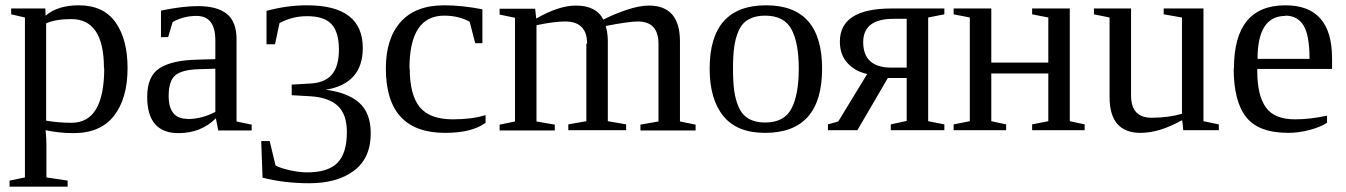

<svg xmlns="http://www.w3.org/2000/svg" viewBox="-20 -491 5076 724"><path d="M461 -235V-234Q461 -120 410 -54.5Q359 11 257 11Q204 11 152 0Q155 34 155 54V178L235 190V213H16V190L74 178V-425L22 -437V-459H151L152 -432Q198 -471 277 -471Q370 -471 415.5 -407Q461 -343 461 -235ZM373 -234H372Q372 -419 249 -419Q190 -419 154 -403V-36Q200 -28 250 -28Q373 -28 373 -234Z M792 -340V-339Q792 -431 721 -431Q672 -431 631 -408L614 -351H587V-451Q669 -468 726 -468Q799 -468 835.5 -438.5Q872 -409 872 -343V-33L929 -21V1H803L794 -45Q738 11 653 11Q535 11 535 -126Q535 -204 582 -234Q629 -264 723 -266L792 -268ZM686 -43V-42Q740 -42 792 -69V-232L728 -230Q666 -228 641 -207Q616 -186 616 -129Q616 -43 686 -43Z M1205 -152V-153Q1289 -143 1333.5 -104.5Q1378 -66 1378 12Q1378 105 1315 152.5Q1252 200 1146 200Q1053 200 970 179L965 41H997L1019 133Q1037 143 1073 151Q1109 159 1138 159Q1217 159 1252.5 123Q1288 87 1288 7Q1288 -60 1253.5 -92Q1219 -124 1150 -128L1080 -132V-172L1150 -176Q1206 -179 1232 -210.5Q1258 -242 1258 -304Q1258 -370 1230 -400Q1202 -430 1138 -430Q1082 -430 1034 -404L1017 -324H985V-450Q1062 -471 1138 -471Q1348 -471 1348 -310Q1348 -174 1205 -152Z M1524 -233H1525Q1525 -134 1562.5 -87.5Q1600 -41 1688 -41Q1760 -41 1811 -57V-28Q1760 10 1658 10Q1435 10 1435 -233Q1435 -346 1491 -408.5Q1547 -471 1655 -471Q1721 -471 1799 -456V-328H1772L1751 -409Q1710 -432 1655 -432Q1524 -432 1524 -233Z M2191 -327 2194 -326Q2194 -410 2111 -410Q2070 -410 2003 -396V-33L2072 -21V1H1864V-21L1922 -33V-424L1864 -436V-458H1998L2002 -421Q2087 -470 2151 -470Q2229 -470 2255 -417Q2291 -436 2340.5 -453Q2390 -470 2427 -470Q2544 -470 2544 -335V-33L2603 -21V1H2395V-21L2463 -33V-326Q2463 -410 2385 -410Q2351 -410 2264 -393Q2272 -366 2272 -336V-34L2341 -22V0H2123V-22L2191 -34Z M2869 -471Q3080 -471 3080 -232Q3080 10 2865 10Q2759 10 2707.5 -53.5Q2656 -117 2656 -232Q2656 -471 2869 -471ZM2992 -232Q2992 -329 2964.5 -380.5Q2937 -432 2865 -432Q2828 -432 2803 -418Q2778 -404 2765.5 -375.5Q2753 -347 2748.5 -313.5Q2744 -280 2744 -232Q2744 -183 2748.5 -149.5Q2753 -116 2765.5 -87Q2778 -58 2803 -43.5Q2828 -29 2865 -29Q2937 -29 2964.5 -81.5Q2992 -134 2992 -232Z M3250 -212Q3204 -222 3175.5 -253.5Q3147 -285 3147 -334Q3147 -459 3342 -459H3541V-437L3480 -425V-34L3541 -22V0H3339V-22L3399 -35V-197H3328L3213 0H3102V-22L3141 -33ZM3349 -420Q3235 -420 3235 -332Q3235 -236 3342 -236H3399V-420Z M3637 -425 3576 -437V-459H3718V-255H3933V-425L3872 -437V-459H4014V-34L4070 -22V0H3872V-22L3933 -34V-214H3718V-34L3774 -22V0H3576V-22L3637 -34Z M4438 -37H4436Q4351 10 4281 10Q4164 10 4164 -125V-425L4105 -437V-459H4245V-131Q4245 -47 4323 -47Q4385 -47 4437 -62V-425L4368 -437V-459H4518V-34L4576 -22V0H4442Z M4632 -233H4633Q4633 -471 4827 -471Q5003 -471 5003 -271V-231H4721V-222Q4721 -132 4753 -86.5Q4785 -41 4863 -41Q4921 -41 4984 -55V-28Q4960 -12 4918.5 -1Q4877 10 4838 10Q4726 10 4679 -49.5Q4632 -109 4632 -233ZM4827 -432V-431Q4722 -431 4722 -269H4918Q4918 -357 4896 -394Q4873 -432 4827 -432Z"/></svg>

Font: Libra Serif Modern
Style: Regular
Weight: 400
Designer: Stefan Peev, Context Ltd
Foundry: Stefan Peev, Context Ltd
Version: Version 1.000